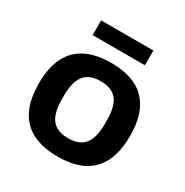

<svg xmlns="http://www.w3.org/2000/svg" viewBox="-164 -833 942 978"><g transform="rotate(30 306.5 -344.0)"><path d="M306.4 12Q219.5 12 159.7 -17.7Q99.8 -47.4 69.1 -108.5Q38.3 -169.7 38.3 -263.2Q38.3 -357.8 69.1 -418.4Q99.8 -479 159.7 -508.7Q219.5 -538.4 306.4 -538.4Q394 -538.4 453.6 -508.7Q513.2 -479 543.9 -418.4Q574.7 -357.8 574.7 -263.2Q574.7 -169.7 543.9 -108.5Q513.2 -47.4 453.6 -17.7Q394 12 306.4 12ZM306.4 -95.6Q351.6 -95.6 379.4 -113Q407.3 -130.4 420 -165.2Q432.8 -200 432.8 -251.4V-274.8Q432.8 -326.2 420 -361.1Q407.3 -396 379.4 -413.4Q351.6 -430.8 306.4 -430.8Q261.2 -430.8 233.5 -413.4Q205.7 -396 193 -361.1Q180.2 -326.2 180.2 -274.8V-251.4Q180.2 -200 193 -165.2Q205.7 -130.4 233.5 -113Q261.2 -95.6 306.4 -95.6ZM152.5 -613.3V-700H459.9V-613.3Z"/></g></svg>

Font: Archivo SemiBold
Style: Regular
Weight: 600
Designer: Hector Gatti
Foundry: Omnibus-Type
Version: Version 2.001